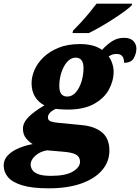

<svg xmlns="http://www.w3.org/2000/svg" viewBox="-95 -786 763 1046"><path d="M170 240Q80 240 26 223.5Q-28 207 -51.5 179Q-75 151 -75 115Q-75 84 -52.5 60.5Q-30 37 6.5 21.5Q43 6 83 -1Q64 -12 47 -32.5Q30 -53 30 -85Q30 -117 59.5 -147.5Q89 -178 147 -212Q114 -229 95.5 -259.5Q77 -290 77 -333Q77 -368 93 -405Q109 -442 142 -474Q175 -506 224.5 -526Q274 -546 341 -546Q376 -546 407 -538.5Q438 -531 461 -514Q486 -542 515 -561Q544 -580 581 -580Q615 -580 631.5 -562.5Q648 -545 648 -522Q648 -495 634 -469.5Q620 -444 581 -444Q581 -492 541 -492Q528 -492 518 -489Q508 -486 497 -478Q508 -465 516 -441.5Q524 -418 524 -396Q524 -345 498 -297.5Q472 -250 416.5 -219.5Q361 -189 274 -189Q268 -189 254.5 -189.5Q241 -190 228 -191Q215 -192 209 -193Q185 -182 175.5 -170Q166 -158 166 -147Q166 -130 182 -124.5Q198 -119 222 -117L346 -105Q419 -99 460 -65.5Q501 -32 501 34Q501 95 461 141.5Q421 188 347 214Q273 240 170 240ZM271 -260Q299 -260 319 -284Q339 -308 349.5 -343.5Q360 -379 360 -415Q360 -472 317 -472Q291 -472 270.5 -448.5Q250 -425 239 -389.5Q228 -354 228 -319Q228 -288 239 -274Q250 -260 271 -260ZM183 172Q263 172 302 148.5Q341 125 341 95Q341 69 319.5 56.5Q298 44 244 40L161 33Q124 39 98 62Q72 85 72 110Q72 125 81 139.5Q90 154 114 163Q138 172 183 172ZM300 -606 303 -619Q322 -638 346 -664Q370 -690 392.5 -717.5Q415 -745 431 -766H625L622 -756Q610 -744 583.5 -724.5Q557 -705 523 -683Q489 -661 453.5 -640.5Q418 -620 389 -606Z"/></svg>

Font: Noto Serif Black
Style: Italic
Weight: 900
Italic angle: -12°
Designer: Monotype Design Team
Foundry: Monotype Imaging Inc.
Version: Version 2.013